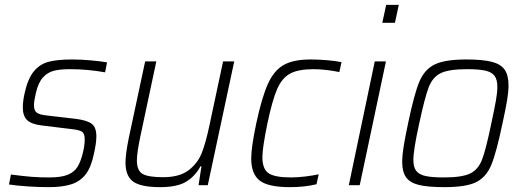

<svg xmlns="http://www.w3.org/2000/svg" viewBox="-20 -763 2153 791"><path d="M17 -3 25 -44Q79 -37 111 -34.5Q143 -32 184 -32Q232 -32 259 -43Q286 -54 299.5 -76Q313 -98 322 -136Q329 -165 329 -189Q329 -213 317.5 -220.5Q306 -228 276 -231L153 -246Q110 -251 92 -268Q74 -285 74 -320Q74 -346 81 -377Q94 -438 119 -468.5Q144 -499 180.5 -508.5Q217 -518 277 -518Q312 -518 352.5 -514.5Q393 -511 421 -506L413 -465Q340 -478 269 -478Q228 -478 202 -471.5Q176 -465 157 -444Q138 -423 128 -381Q120 -347 120 -330Q120 -307 132 -298.5Q144 -290 175 -287L295 -273Q340 -267 358.5 -252.5Q377 -238 377 -201Q377 -173 367 -130Q356 -75 333.5 -45.5Q311 -16 274.5 -4Q238 8 180 8Q141 8 95 5Q49 2 17 -3Z M497 -93Q497 -127 510 -192L578 -510H624L558 -200Q544 -133 544 -102Q544 -60 567.5 -46.5Q591 -33 652 -33Q720 -33 757.5 -62Q795 -91 811.5 -133.5Q828 -176 843 -247L899 -510H945L836 0H798L810 -78H806Q784 -37 747 -14.5Q710 8 640 8Q560 8 528.5 -15Q497 -38 497 -93Z M1015 -110Q1015 -157 1036 -256Q1059 -363 1084 -418Q1109 -473 1149 -495.5Q1189 -518 1260 -518Q1291 -518 1327 -515Q1363 -512 1387 -507L1378 -466Q1356 -471 1326.5 -474.5Q1297 -478 1272 -478Q1209 -478 1175.5 -460Q1142 -442 1122 -396.5Q1102 -351 1082 -256Q1061 -154 1061 -116Q1061 -66 1087 -49Q1113 -32 1179 -32Q1206 -32 1238.5 -36Q1271 -40 1293 -45L1284 -4Q1236 8 1174 8Q1085 8 1050 -19Q1015 -46 1015 -110Z M1555 -669 1571 -743H1623L1607 -669ZM1417 0 1524 -510H1570L1462 0Z M1637 -96Q1637 -122 1642.5 -157Q1648 -192 1661 -254Q1686 -374 1707 -425Q1728 -476 1770 -497Q1812 -518 1901 -518Q1968 -518 2005.5 -508.5Q2043 -499 2059 -476Q2075 -453 2075 -411Q2075 -385 2069 -349Q2063 -313 2050 -254Q2025 -134 2004 -83.5Q1983 -33 1941.5 -12.5Q1900 8 1811 8Q1743 8 1706 -1Q1669 -10 1653 -32.5Q1637 -55 1637 -96ZM2004 -254Q2017 -315 2023 -348.5Q2029 -382 2029 -405Q2029 -435 2017.5 -450.5Q2006 -466 1979.5 -472Q1953 -478 1904 -478Q1829 -478 1795.5 -461.5Q1762 -445 1746 -403Q1730 -361 1707 -254Q1683 -145 1683 -104Q1683 -75 1694.5 -59.5Q1706 -44 1732.5 -38Q1759 -32 1808 -32Q1883 -32 1916.5 -48Q1950 -64 1966 -105.5Q1982 -147 2004 -254Z"/></svg>

Font: Saira Semi Condensed ExtraLight
Style: Italic
Weight: 200
Width: 4
Italic angle: -12°
Designer: Hector Gatti with collaboration of the Omnibus-Type team
Foundry: Omnibus-Type
Version: Version 1.001; ttfautohint (v1.8)